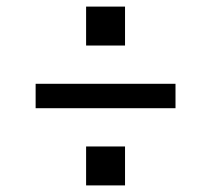

<svg xmlns="http://www.w3.org/2000/svg" viewBox="-20 -631 640 582"><path d="M241 -493V-611H359V-493ZM88 -303V-377H512V-303ZM241 -69V-187H359V-69Z"/></svg>

Font: Iosevka SS04 Extended
Style: Regular
Weight: 400
Width: 7
Monospace: yes
Designer: Belleve Invis
Foundry: Belleve Invis
Version: Version 19.0.0; ttfautohint (v1.8.4)